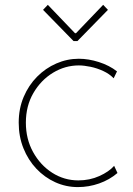

<svg xmlns="http://www.w3.org/2000/svg" viewBox="-20 -760 545 786"><path d="M298.8 5.9Q250 5.9 206.3 -13.9Q162.6 -33.7 128.9 -69.3Q95.2 -105 75.9 -153.1Q56.6 -201.2 56.6 -257.8Q56.6 -315.4 76.9 -363.3Q97.2 -411.1 131.8 -446Q166.5 -481 210.7 -500.2Q254.9 -519.5 302.7 -519.5Q342.3 -519.5 385 -505.9Q427.7 -492.2 459 -467.8L445.3 -439.5Q428.2 -457.5 402.8 -469.2Q377.4 -481 350.6 -486.6Q323.7 -492.2 302.7 -492.2Q246.6 -492.2 197 -462.2Q147.5 -432.1 116.7 -379.2Q85.9 -326.2 85.9 -257.8Q85.9 -190.9 115.5 -137.5Q145 -84 193.8 -52.7Q242.7 -21.5 300.8 -21.5Q347.2 -21.5 386.7 -39.3Q426.3 -57.1 447.3 -81.1L460.9 -51.8Q428.2 -23.9 386 -9Q343.8 5.9 298.8 5.9ZM175.8 -740.2 287.1 -624H291L402.3 -740.2L421.9 -719.7L296.9 -591.8H281.2L156.2 -719.7Z"/></svg>

Font: Reddit Sans ExtraLight
Style: Regular
Weight: 250
Designer: Stephen Hutchings
Foundry: Reddit
Version: Version 1.014